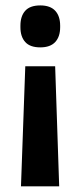

<svg xmlns="http://www.w3.org/2000/svg" viewBox="-20 -522 289 691"><path d="M178.5 -283.5 193 148.5H55.5L71 -283.5ZM125 -502.5Q161 -502.5 178.8 -483.2Q196.5 -464 196.5 -429.5V-424Q196.5 -390 178.8 -370.8Q161 -351.5 125 -351.5Q88 -351.5 70.8 -370.8Q53.5 -390 53.5 -424V-429.5Q53.5 -464 70.8 -483.2Q88 -502.5 125 -502.5Z"/></svg>

Font: Anek Bangla SemiBold
Style: Regular
Weight: 600
Designer: Sulekha Rajkumar (Bangla), Yesha Goshar (Latin)
Foundry: Ek Type
Version: Version 1.003